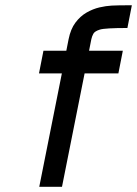

<svg xmlns="http://www.w3.org/2000/svg" viewBox="-20 -718 527 738"><path d="M217.8 -436H129.9L147 -522.9H234.9L243.7 -567.4Q251.5 -606.4 270 -631.1Q288.6 -655.8 312.7 -669.7Q336.9 -683.6 362.1 -689.5Q387.2 -695.3 409.2 -696.5Q431.2 -697.8 486.8 -697.8L469.7 -610.4Q383.3 -610.4 363.8 -604.2Q344.2 -598.1 338.9 -588.4Q333.5 -578.6 331.1 -567.4L322.3 -522.9H452.1L435.1 -436H305.2L218.3 0H130.9Z"/></svg>

Font: Qaz
Style: Italic
Weight: 400
Italic angle: -11.25°
Designer: GGBotNet
Foundry: f0n7
Version: 0.70